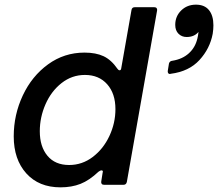

<svg xmlns="http://www.w3.org/2000/svg" viewBox="-20 -794 937 825"><path d="M39 -208Q39 -301 78 -384Q117 -467 186.5 -517.5Q256 -568 343 -568Q392 -568 425 -552.5Q458 -537 485 -498Q489 -492 494 -492Q500 -492 501 -501L545 -751Q547 -763 559 -763H643Q650 -763 653 -759Q656 -755 655 -749L525 -12Q522 0 511 0H427Q420 0 417 -4Q414 -8 415 -14L421 -52L422 -56Q422 -62 416 -62Q411 -62 403 -56Q364 -19 326 -4Q288 11 240 11Q147 11 93 -49Q39 -109 39 -208ZM476 -325Q476 -392 440.5 -432Q405 -472 345 -472Q289 -472 244.5 -437Q200 -402 175.5 -346Q151 -290 151 -230Q151 -164 184 -124.5Q217 -85 277 -85Q333 -85 378.5 -119.5Q424 -154 450 -209.5Q476 -265 476 -325ZM710 -476Q705 -476 702.5 -480Q700 -484 701 -490L706 -521Q709 -532 721 -533Q764 -540 791.5 -565Q819 -590 828 -628Q831 -639 833 -657Q815 -635 782 -635Q761 -635 747 -649Q733 -663 733 -687Q733 -724 758.5 -749Q784 -774 822 -774Q859 -774 878 -750.5Q897 -727 897 -685Q897 -669 894 -649Q882 -585 837 -536Q792 -487 714 -477Z"/></svg>

Font: Open Sauce Two Medium Italic
Style: Regular
Weight: 500
Italic angle: -10°
Designer: Alfredo Marco Pradil
Foundry: Creative Sauce Fz LLC
Version: Version 1.477